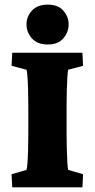

<svg xmlns="http://www.w3.org/2000/svg" viewBox="-20 -798 405 818"><path d="M32.2 0 29.3 -55.7 92.8 -74.2Q94.7 -78.1 96.7 -100.6Q98.6 -123 99.6 -157.2Q100.6 -191.4 100.6 -228.5V-345.7Q100.6 -383.8 99.6 -418Q98.6 -452.1 96.7 -475.1Q94.7 -498 92.8 -501L29.3 -517.6L32.2 -573.2H331.1L334 -517.6L270.5 -501Q268.6 -496.1 267.1 -471.7Q265.6 -447.3 264.6 -413.1Q263.7 -378.9 263.7 -345.7V-228.5Q263.7 -196.3 264.6 -162.6Q265.6 -128.9 267.1 -104.5Q268.6 -80.1 270.5 -74.2L334 -55.7L331.1 0ZM183.6 -608.4Q138.7 -608.4 115.7 -634.8Q92.8 -661.1 92.8 -694.3Q92.8 -726.6 115.7 -752.4Q138.7 -778.3 183.6 -778.3Q227.5 -778.3 250 -752.4Q272.5 -726.6 272.5 -694.3Q272.5 -661.1 250 -634.8Q227.5 -608.4 183.6 -608.4Z"/></svg>

Font: Crimson Pro Black
Style: Regular
Weight: 900
Designer: Jacques Le Bailly
Foundry: Baron von Fonthausen
Version: Version 1.003